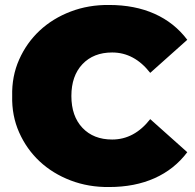

<svg xmlns="http://www.w3.org/2000/svg" viewBox="-20 -736 784 772"><path d="M29 -350Q27 -429 57 -496.5Q87 -564 139.5 -613Q192 -662 264 -689.5Q336 -717 419 -716Q522 -716 601.5 -680.5Q681 -645 733 -576L584 -443Q520 -525 431 -525Q356 -525 311.5 -478Q267 -431 267 -350Q267 -269 311.5 -222Q356 -175 431 -175Q520 -175 584 -257L733 -124Q681 -55 601.5 -19.5Q522 16 419 16Q336 17 264 -10.5Q192 -38 139.5 -87Q87 -136 57 -203.5Q27 -271 29 -350Z"/></svg>

Font: CMG Sans Black
Style: Regular
Weight: 900
Designer: Julieta Ulanovsky
Foundry: Julieta Ulanovsky
Version: Version 7.200